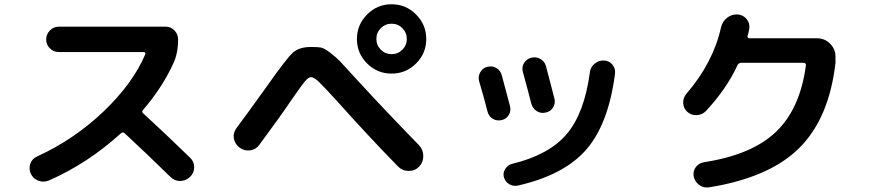

<svg xmlns="http://www.w3.org/2000/svg" viewBox="-20 -840 4040 887"><path d="M205.1 -5.9Q180.7 3.9 156.7 -5.4Q132.8 -14.6 122.1 -38.1Q112.3 -61.5 120.1 -84Q127.9 -106.4 151.4 -117.2Q322.3 -195.3 458 -324.7Q593.8 -454.1 651.4 -589.8Q652.3 -593.8 650.4 -596.7Q648.4 -599.6 643.6 -599.6H252Q227.5 -599.6 210.4 -616.7Q193.4 -633.8 193.4 -657.7Q193.4 -681.6 210.4 -699.2Q227.5 -716.8 252 -716.8H745.1Q769.5 -716.8 786.1 -699.2Q802.7 -681.6 802.7 -658.2Q802.7 -592.8 780.3 -545.9Q728.5 -433.6 640.6 -332Q632.8 -323.2 642.6 -315.4Q735.4 -230.5 858.4 -111.3Q877 -93.8 877 -67.4Q877 -41 858.4 -23.4Q839.8 -4.9 813.5 -3.9Q787.1 -2.9 767.6 -22.5Q664.1 -124 555.7 -224.6Q547.9 -231.4 539.1 -224.6Q385.7 -85 205.1 -5.9Z M1739.3 -610.4Q1759.8 -589.8 1789.1 -589.8Q1818.4 -589.8 1838.9 -610.4Q1859.4 -630.9 1859.4 -660.2Q1859.4 -689.5 1838.9 -710Q1818.4 -730.5 1789.1 -730.5Q1759.8 -730.5 1739.3 -710Q1718.8 -689.5 1718.8 -660.2Q1718.8 -630.9 1739.3 -610.4ZM1675.8 -772.9Q1722.7 -820.3 1789.1 -820.3Q1855.5 -820.3 1902.3 -772.9Q1949.2 -725.6 1949.2 -659.7Q1949.2 -593.8 1902.3 -546.9Q1855.5 -500 1789.1 -500Q1722.7 -500 1675.8 -546.9Q1628.9 -593.8 1628.9 -659.7Q1628.9 -725.6 1675.8 -772.9ZM1072.3 -248Q1116.2 -306.6 1215.8 -445.3Q1303.7 -570.3 1333 -596.7Q1362.3 -623 1416 -623Q1446.3 -623 1461.4 -620.6Q1476.6 -618.2 1503.9 -597.7Q1531.2 -577.1 1551.8 -555.7Q1572.3 -534.2 1630.9 -469.7Q1757.8 -331.1 1916 -168.9Q1935.5 -147.5 1935.5 -118.7Q1935.5 -89.8 1916 -69.8Q1896.5 -49.8 1867.2 -50.3Q1837.9 -50.8 1818.4 -71.3Q1670.9 -222.7 1537.1 -373Q1473.6 -442.4 1452.1 -462.9Q1430.7 -483.4 1416 -483.4Q1404.3 -483.4 1387.2 -462.4Q1370.1 -441.4 1324.2 -375Q1276.4 -303.7 1178.7 -171.9Q1163.1 -149.4 1136.2 -145.5Q1109.4 -141.6 1087.4 -157.7Q1065.4 -173.8 1060.5 -199.7Q1055.7 -225.6 1072.3 -248Z M2821.3 -500Q2791 -265.6 2687.5 -147.9Q2584 -30.3 2371.1 17.6Q2349.6 21.5 2331.5 10.3Q2313.5 -1 2307.6 -22.5Q2302.7 -42 2314.5 -60.1Q2326.2 -78.1 2345.7 -83Q2515.6 -124 2597.7 -220.2Q2679.7 -316.4 2705.1 -505.9Q2708 -530.3 2727.1 -545.9Q2746.1 -561.5 2770 -560.5Q2793.9 -559.6 2809.1 -541.5Q2824.2 -523.4 2821.3 -500ZM2232.4 -324.2Q2213.9 -396.5 2193.4 -464.8Q2187.5 -486.3 2198.7 -506.3Q2210 -526.4 2231.4 -531.2Q2253.9 -537.1 2272.9 -525.9Q2292 -514.6 2297.9 -493.2Q2301.8 -479.5 2335.9 -350.6Q2341.8 -328.1 2330.6 -309.1Q2319.3 -290 2297.4 -285.2Q2275.4 -280.3 2256.8 -291Q2238.3 -301.8 2232.4 -324.2ZM2502 -320.3Q2479.5 -314.5 2460.4 -326.2Q2441.4 -337.9 2434.6 -360.4Q2422.9 -408.2 2395.5 -507.8Q2389.6 -530.3 2400.9 -548.8Q2412.1 -567.4 2434.1 -573.2Q2456.1 -579.1 2476.1 -567.9Q2496.1 -556.6 2502 -535.2Q2509.8 -505.9 2523.9 -452.1Q2538.1 -398.4 2541 -385.7Q2546.9 -363.3 2535.6 -344.2Q2524.4 -325.2 2502 -320.3Z M3241.2 -327.1Q3224.6 -309.6 3199.2 -308.1Q3173.8 -306.6 3155.3 -323.2Q3137.7 -338.9 3136.2 -363.3Q3134.8 -387.7 3151.4 -407.2Q3274.4 -549.8 3311.5 -714.8Q3317.4 -741.2 3338.9 -757.8Q3360.4 -774.4 3386.7 -773.4Q3413.1 -771.5 3429.2 -752Q3445.3 -732.4 3441.4 -707Q3437.5 -684.6 3433.6 -673.8Q3431.6 -663.1 3443.4 -663.1H3754.9Q3790 -663.1 3814.9 -638.2Q3839.8 -613.3 3839.8 -578.1V-549.8Q3810.5 -293.9 3672.9 -156.7Q3535.2 -19.5 3255.9 25.4Q3230.5 29.3 3210.4 14.6Q3190.4 0 3184.6 -25.4Q3180.7 -49.8 3194.8 -68.4Q3209 -86.9 3233.4 -90.8Q3455.1 -125 3565.9 -231.9Q3676.8 -338.9 3703.1 -538.1Q3704.1 -542 3701.2 -545.9Q3698.2 -549.8 3693.4 -549.8H3404.3Q3393.6 -549.8 3387.7 -540Q3336.9 -429.7 3241.2 -327.1Z"/></svg>

Font: Rounded-X Mgen+ 2m bold
Style: Bold
Weight: 700
Designer: [Source Han Sans]
Ryoko NISHIZUKA  (kana & ideographs); Paul D. Hunt (Latin, Greek & Cyrillic); Wenlong ZHANG  (bopomofo
Version: Version 1.059.20150602